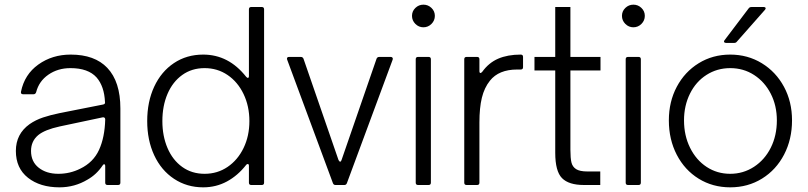

<svg xmlns="http://www.w3.org/2000/svg" viewBox="-20 -793 3464 823"><path d="M48 -146Q48 -219 107 -261Q133 -279 164.5 -289.5Q196 -300 235 -308L422 -345Q432 -347 430 -356Q427 -423 394 -461Q358 -501 282 -501Q228 -501 187.5 -473Q147 -445 135 -398Q132 -389 124 -389H79Q68 -389 70 -400Q85 -474 144.5 -516.5Q204 -559 283 -559Q386 -559 440 -502Q496 -443 496 -328V-10Q496 0 486 0H441Q431 0 431 -10V-81Q431 -89 426 -89Q423 -89 420 -84Q394 -45 355 -23Q300 10 235 10Q152 10 100 -31Q48 -72 48 -146ZM324 -70Q380 -97 404.5 -150.5Q429 -204 431 -281Q431 -286 428 -288.5Q425 -291 420 -290L236 -251Q172 -237 144 -214Q113 -188 113 -146Q113 -100 146 -74Q179 -48 230 -48Q280 -48 324 -70Z M611 -274Q611 -357 641 -421.5Q671 -486 725.5 -522.5Q780 -559 851 -559Q960 -559 1035 -464Q1040 -459 1042 -459Q1047 -459 1047 -467V-753Q1047 -763 1057 -763H1102Q1112 -763 1112 -753V-10Q1112 0 1102 0H1057Q1047 0 1047 -10V-82Q1047 -90 1042 -90Q1038 -90 1035 -86Q999 -40 952.5 -15Q906 10 851 10Q781 10 726 -26.5Q671 -63 641 -127.5Q611 -192 611 -274ZM1049 -274Q1049 -338 1024 -390Q999 -442 955.5 -471.5Q912 -501 857 -501Q802 -501 761 -471.5Q720 -442 698 -390.5Q676 -339 676 -274Q676 -210 698 -158.5Q720 -107 761 -77.5Q802 -48 857 -48Q912 -48 955.5 -77.5Q999 -107 1024 -158.5Q1049 -210 1049 -274Z M1418 0Q1410 0 1407 -8L1211 -537L1210 -541Q1210 -549 1219 -549H1269Q1278 -549 1281 -541L1431 -107Q1435 -100 1438 -100Q1440 -100 1441.5 -102Q1443 -104 1444 -107L1594 -541Q1597 -549 1606 -549H1655Q1660 -549 1662.5 -545.5Q1665 -542 1663 -537L1467 -8Q1464 0 1456 0Z M1772 0Q1762 0 1762 -10V-539Q1762 -549 1772 -549H1817Q1827 -549 1827 -539V-10Q1827 0 1817 0ZM1746 -725Q1746 -745 1760.5 -759Q1775 -773 1795 -773Q1815 -773 1829.5 -759Q1844 -745 1844 -725Q1844 -705 1829.5 -690.5Q1815 -676 1795 -676Q1775 -676 1760.5 -690.5Q1746 -705 1746 -725Z M1980 0Q1970 0 1970 -10V-539Q1970 -549 1980 -549H2025Q2035 -549 2035 -539V-488Q2035 -480 2040 -480Q2042 -480 2047 -485Q2075 -524 2115.5 -541.5Q2156 -559 2212 -559Q2222 -559 2222 -549V-505Q2222 -495 2212 -495H2197Q2118 -495 2080 -447Q2056 -417 2045.5 -374Q2035 -331 2035 -268V-10Q2035 0 2025 0Z M2483 0Q2418 0 2389 -29.5Q2360 -59 2360 -138V-491H2271V-549H2360V-763H2425V-549H2554V-491H2425V-151Q2425 -115 2429.5 -96.5Q2434 -78 2449.5 -68Q2465 -58 2498 -58H2553V0Z M2672 0Q2662 0 2662 -10V-539Q2662 -549 2672 -549H2717Q2727 -549 2727 -539V-10Q2727 0 2717 0ZM2646 -725Q2646 -745 2660.5 -759Q2675 -773 2695 -773Q2715 -773 2729.5 -759Q2744 -745 2744 -725Q2744 -705 2729.5 -690.5Q2715 -676 2695 -676Q2675 -676 2660.5 -690.5Q2646 -705 2646 -725Z M2847 -277Q2847 -357 2881 -421Q2915 -485 2975 -522Q3035 -559 3110 -559Q3185 -559 3245.5 -522Q3306 -485 3340.5 -421Q3375 -357 3375 -277Q3375 -196 3341 -130.5Q3307 -65 3246.5 -27.5Q3186 10 3110 10Q3035 10 2975 -27Q2915 -64 2881 -129.5Q2847 -195 2847 -277ZM3310 -277Q3310 -340 3284 -391Q3258 -442 3212.5 -471.5Q3167 -501 3110 -501Q3054 -501 3008.5 -472Q2963 -443 2937.5 -391.5Q2912 -340 2912 -277Q2912 -212 2938 -159.5Q2964 -107 3009 -77.5Q3054 -48 3110 -48Q3166 -48 3212 -78Q3258 -108 3284 -160Q3310 -212 3310 -277ZM3139 -615Q3135 -609 3127 -609H3092Q3086 -609 3084 -613Q3082 -617 3086 -621L3189 -757Q3193 -763 3202 -763H3254Q3260 -763 3261.5 -759Q3263 -755 3259 -751Z"/></svg>

Font: Open Sauce Two Light
Style: Regular
Weight: 300
Designer: Alfredo Marco Pradil
Foundry: Creative Sauce Fz LLC
Version: Version 1.477